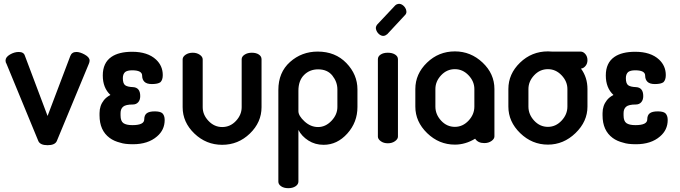

<svg xmlns="http://www.w3.org/2000/svg" viewBox="-20 -750 3558 1005"><path d="M181 -11 14 -416Q9 -423 9 -433Q9 -451 32 -464.5Q55 -478 78 -478Q104 -478 110 -459L229 -143L348 -457Q356 -478 380 -478Q399 -478 424 -464Q449 -450 449 -433Q449 -425 445 -416L277 -11Q267 10 229 10Q191 10 181 -11Z M829 -158Q842 -146 842 -122Q842 -70 802 -36Q755 5 676 5Q633 5 610 -3Q577 -11 554 -28Q501 -67 501 -146V-158Q501 -197 524 -226Q537 -242 558 -253Q518 -290 518 -355Q518 -421 563 -452Q602 -479 672 -479Q753 -479 797 -438Q832 -405 832 -357Q832 -332 820 -320Q807 -310 775 -310Q748 -310 736 -322Q724 -334 724 -354Q724 -382 672 -382Q647 -382 635 -373Q623 -362 623 -341Q623 -313 635 -304Q647 -295 676 -294Q714 -292 714 -247Q714 -227 703.5 -215Q693 -203 675 -203Q638 -203 624.5 -191.5Q611 -180 611 -158V-146Q611 -116 626 -105.5Q641 -95 673 -95Q735 -95 735 -125Q735 -147 748 -157Q761 -167 790 -167Q817 -167 829 -158Z M936 -189V-439Q936 -453 951.5 -463.5Q967 -474 989 -474Q1010 -474 1025.5 -463.5Q1041 -453 1041 -439V-189Q1041 -149 1071.5 -117Q1102 -85 1143 -85Q1185 -85 1215 -117Q1245 -149 1245 -189V-440Q1245 -454 1260.5 -464Q1276 -474 1298 -474Q1321 -474 1335 -464.5Q1349 -455 1349 -440V-189Q1349 -110 1288 -51Q1227 8 1143 8Q1059 8 997.5 -51Q936 -110 936 -189Z M1674 8Q1629 8 1594 -14.5Q1559 -37 1542 -70V200Q1542 215 1527 225Q1512 235 1489 235Q1466 235 1451.5 225Q1437 215 1437 201V-279Q1437 -371 1498 -425.5Q1559 -480 1643 -480Q1735 -480 1793 -420Q1851 -360 1851 -282V-190Q1851 -110 1798 -51Q1745 8 1674 8ZM1746 -190V-282Q1746 -321 1720 -354Q1694 -387 1645 -387Q1601 -387 1571.5 -357.5Q1542 -328 1542 -275V-168Q1542 -144 1574 -114.5Q1606 -85 1645 -85Q1684 -85 1715 -117.5Q1746 -150 1746 -190Z M2063 -440V-35Q2063 -22 2047.5 -11Q2032 0 2010 0Q1988 0 1973 -11Q1958 -22 1958 -35V-440Q1958 -455 1972.5 -464.5Q1987 -474 2010 -474Q2033 -474 2048 -464.5Q2063 -455 2063 -440ZM2099 -670 2007 -571Q1999 -565 1996 -564Q1982 -559 1969 -567.5Q1956 -576 1950 -591Q1943 -607 1954 -621L2049 -722Q2055 -727 2059 -728Q2073 -733 2086 -724.5Q2099 -716 2105 -701Q2112 -681 2099 -670Z M2361 -481Q2444 -481 2506 -422.5Q2568 -364 2568 -284V-241V-192V-36Q2568 -23 2552.5 -12Q2537 -1 2515 -1Q2482 -1 2467 -24Q2416 7 2361 7Q2278 7 2216 -53Q2154 -113 2154 -192V-284Q2154 -363 2215 -422Q2276 -481 2361 -481ZM2361 -86Q2402 -86 2432.5 -118.5Q2463 -151 2463 -192V-241V-284Q2463 -324 2432.5 -356Q2402 -388 2361 -388Q2319 -388 2289 -356Q2259 -324 2259 -284V-192Q2259 -151 2289 -118.5Q2319 -86 2361 -86Z M3055 -435Q3055 -417 3044.5 -404.5Q3034 -392 3021 -391Q3055 -345 3055 -284V-192Q3055 -114 2992.5 -53.5Q2930 7 2848 7Q2765 7 2703 -53Q2641 -113 2641 -192V-284Q2641 -363 2702 -422Q2763 -481 2848 -481Q2862 -481 2869 -480H3019Q3033 -480 3044 -467Q3055 -454 3055 -435ZM2950 -192V-284Q2950 -324 2919.5 -356Q2889 -388 2848 -388Q2806 -388 2776 -356Q2746 -324 2746 -284V-192Q2746 -151 2776 -118.5Q2806 -86 2848 -86Q2889 -86 2919.5 -118.5Q2950 -151 2950 -192Z M3462 -158Q3475 -146 3475 -122Q3475 -70 3435 -36Q3388 5 3309 5Q3266 5 3243 -3Q3210 -11 3187 -28Q3134 -67 3134 -146V-158Q3134 -197 3157 -226Q3170 -242 3191 -253Q3151 -290 3151 -355Q3151 -421 3196 -452Q3235 -479 3305 -479Q3386 -479 3430 -438Q3465 -405 3465 -357Q3465 -332 3453 -320Q3440 -310 3408 -310Q3381 -310 3369 -322Q3357 -334 3357 -354Q3357 -382 3305 -382Q3280 -382 3268 -373Q3256 -362 3256 -341Q3256 -313 3268 -304Q3280 -295 3309 -294Q3347 -292 3347 -247Q3347 -227 3336.5 -215Q3326 -203 3308 -203Q3271 -203 3257.5 -191.5Q3244 -180 3244 -158V-146Q3244 -116 3259 -105.5Q3274 -95 3306 -95Q3368 -95 3368 -125Q3368 -147 3381 -157Q3394 -167 3423 -167Q3450 -167 3462 -158Z"/></svg>

Font: AkaAcidDosis
Style: SemiBold
Weight: 600
Designer: Edgar Tolentino, Pablo Impallari, Igino Marini, Cyberella
Foundry: Edgar Tolentino, Pablo Impallari, Igino Marini, Cyberella
Version: Version 1.007